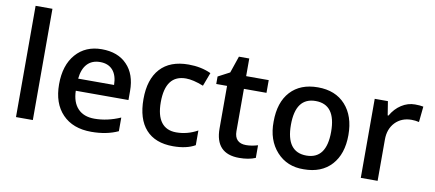

<svg xmlns="http://www.w3.org/2000/svg" viewBox="-66 -951 2727 1203"><g transform="rotate(10 1298.0 -349.5)"><path d="M183.5 -707.8V0H76.3V-707.8Z M418.1 -304.9H646.6Q645.6 -366.5 616.8 -398.9Q588 -431.2 536.4 -431.2Q484.8 -431.2 454.5 -398.9Q424.2 -366.5 418.1 -304.9ZM556.1 9.1Q438.8 9.1 372.6 -59.7Q306.4 -128.4 306.4 -249.7Q306.4 -371.1 367.8 -441.6Q429.2 -512.1 532.6 -512.1Q636 -512.1 693.6 -451.5Q751.8 -391.8 751.8 -285.1V-227.5H416.6Q418.6 -154.2 456 -114.8Q493.4 -75.3 561.2 -75.3Q643.6 -75.3 726.5 -111.7V-24.8Q653.7 9.1 556.1 9.1Z M1076.3 9.1Q962.6 9.1 902.9 -57.4Q843.3 -123.9 843.3 -250Q843.3 -376.1 905.2 -444.1Q967.1 -512.1 1084.9 -512.1Q1164.8 -512.1 1228 -482.8L1195.7 -396.9Q1128.9 -423.2 1083.9 -423.2Q953.5 -423.2 953.5 -249.7Q953.5 -165.3 985.8 -122.6Q1018.2 -79.9 1080.9 -79.9Q1152.2 -79.9 1216.4 -115.8V-22.2Q1162.3 9.1 1076.3 9.1Z M1452 -152.7Q1452 -115.3 1470.9 -96.3Q1489.9 -77.4 1525.5 -77.4Q1561.2 -77.4 1600.6 -89.5V-9.1Q1557.6 9.1 1497 9.1Q1344.8 9.1 1344.8 -151.2V-422.1H1276V-469.7L1349.8 -508.6L1386.2 -615.3H1452V-503H1595.6V-422.1H1452Z M1908.5 -425.2Q1781.1 -425.2 1781.1 -251.8Q1781.1 -78.4 1909.5 -78.4Q2036.9 -78.4 2036.9 -251.8Q2036.9 -425.2 1908.5 -425.2ZM1670.9 -252.3Q1670.9 -375.6 1733.6 -443.9Q1796.3 -512.1 1908 -512.1Q2019.7 -512.1 2083.4 -441.6Q2147.1 -371.1 2147.1 -250.3Q2147.1 -129.4 2083.9 -60.2Q2020.7 9.1 1908 9.1Q1801.8 11.1 1735.6 -61.9Q1669.4 -135 1670.9 -252.3Z M2525.3 -512.1Q2557.6 -512.1 2578.4 -507.6L2568.3 -408Q2544.5 -413.5 2520.7 -413.5Q2457 -413.5 2416.6 -371.6Q2377.1 -329.6 2377.1 -262.9V0H2270V-503H2353.9L2368 -414.6H2373.1Q2398.9 -460.1 2439.1 -486.1Q2479.3 -512.1 2525.3 -512.1Z"/></g></svg>

Font: Khula Semibold
Style: Regular
Weight: 600
Designer: Erin McLaughlin, Steve Matteson
Version: Version 1.000;PS 1.0;hotconv 1.0.72;makeotf.lib2.5.5900; ttf